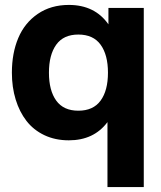

<svg xmlns="http://www.w3.org/2000/svg" viewBox="-20 -552 648 772"><path d="M558.1 -520V200.2H412.1V-61Q357.4 12.2 256.8 12.2Q202.1 12.2 158.4 -8.5Q114.7 -29.3 86.4 -65.9Q58.1 -102.5 43 -151.9Q27.8 -201.2 27.8 -259.8Q27.8 -338.4 53.5 -399.2Q79.1 -460 131.8 -496.1Q184.6 -532.2 256.8 -532.2Q361.3 -532.2 416 -454.1V-520ZM294.9 -106.9Q355 -106.9 384.5 -147.5Q414.1 -188 414.1 -259.8Q414.1 -331.5 384.5 -372.3Q355 -413.1 294.9 -413.1Q235.4 -413.1 206.1 -372.3Q176.8 -331.5 176.8 -259.8Q176.8 -188 206.1 -147.5Q235.4 -106.9 294.9 -106.9Z"/></svg>

Font: Aspekta 400
Style: Bold
Weight: 700
Designer: Ivo Dolenc
Version: Version 2.000